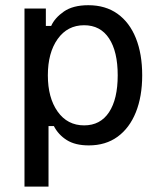

<svg xmlns="http://www.w3.org/2000/svg" viewBox="-20 -532 590 719"><path d="M161.7 166.7H71.7V-500H151.7V-435H171.7Q185 -465 219.2 -488.8Q253.3 -512.5 310.8 -512.5Q375 -512.5 420 -480.4Q465 -448.3 488.8 -389.2Q512.5 -330 512.5 -250Q512.5 -170.8 488.8 -111.7Q465 -52.5 420.4 -20Q375.8 12.5 312.5 12.5Q261.7 12.5 230 -7.5Q198.3 -27.5 181.7 -60H161.7ZM295 -62.5Q355.8 -62.5 388.3 -111.7Q420.8 -160.8 420.8 -250Q420.8 -339.2 388.3 -388.3Q355.8 -437.5 295 -437.5Q232.5 -437.5 195.8 -385.8Q159.2 -334.2 159.2 -250Q159.2 -165.8 195.8 -114.2Q232.5 -62.5 295 -62.5Z"/></svg>

Font: Familjen Grotesk Variable
Style: Regular
Weight: 400
Designer: Anders Wikstroem, Jonas Baeckman, Matilda Gysing, Kristian Moeller
Foundry: Familjen STHLM AB
Version: Version 2.000